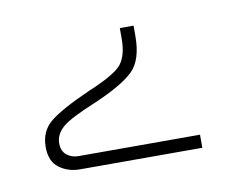

<svg xmlns="http://www.w3.org/2000/svg" viewBox="-38 -228 348 289"><g transform="rotate(-10 135.5 -83.5)"><path d="M64 16Q46 16 32.5 6Q19 -4 19 -26Q19 -50 36 -64Q53 -78 98 -98Q139 -115 149.5 -128Q160 -141 160 -167V-183H181V-167Q181 -131 164.5 -114.5Q148 -98 104 -79Q65 -63 53 -53Q40 -42 40 -28Q40 -16 47.5 -10Q55 -4 65 -4H251V16Z"/></g></svg>

Font: Noto Kufi Arabic ExtraLight
Style: Regular
Weight: 200
Designer: Monotype Design Team, David Williams, Khaled Hosny
Foundry: Google LLC
Version: Version 2.109; ttfautohint (v1.8.4.7-5d5b)